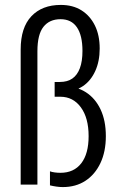

<svg xmlns="http://www.w3.org/2000/svg" viewBox="-20 -750 490 780"><path d="M235 10Q223 10 209 8Q195 6 183 3V-54Q191 -51 202.5 -49.5Q214 -48 226 -48Q280 -48 310 -86.5Q340 -125 340 -197Q340 -271 308.5 -314Q277 -357 225 -357H202V-417H223Q254 -417 274 -431Q294 -445 304.5 -473Q315 -501 315 -543Q315 -606 292.5 -639Q270 -672 226 -672Q181 -672 156.5 -641Q132 -610 132 -542V0H64V-549Q64 -638 107.5 -684Q151 -730 227 -730Q276 -730 311 -708Q346 -686 365.5 -646.5Q385 -607 385 -553Q385 -501 367 -461.5Q349 -422 317.5 -400.5Q286 -379 243 -379L237 -400Q290 -400 328.5 -375.5Q367 -351 388.5 -305.5Q410 -260 410 -197Q410 -134 388 -87.5Q366 -41 327 -15.5Q288 10 235 10Z"/></svg>

Font: Instrument Sans Condensed
Style: Regular
Weight: 400
Width: 3
Designer: Rodrigo Fuenzalida
Foundry: fragTYPE
Version: Version 1.000;gftools[0.9.28]